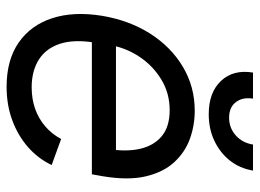

<svg xmlns="http://www.w3.org/2000/svg" viewBox="-122 -646 779 576"><g transform="rotate(90 268.0 -358.5)"><path d="M240.7 11.7Q160.6 11.7 108.4 -24.4Q56.2 -60.5 35.2 -124.8Q14.2 -189 27.8 -273.9Q41.5 -356.4 81.5 -419.2Q121.6 -481.9 181.2 -517.3Q240.7 -552.7 313 -552.7Q356.9 -552.7 397.2 -538.1Q437.5 -523.4 467.3 -491Q497.1 -458.5 509.5 -406Q522 -353.5 509.3 -277.3L503.4 -244.1H82.5L94.7 -316.4H470.7L427.2 -292Q436.5 -346.7 427 -388.4Q417.5 -430.2 388.9 -453.9Q360.4 -477.5 311 -477.5Q259.8 -477.5 218.5 -452.1Q177.2 -426.8 150.6 -386.5Q124 -346.2 116.2 -300.8L108.4 -252.9Q98.1 -190.9 111.8 -148.7Q125.5 -106.4 159.4 -85Q193.4 -63.5 242.7 -63.5Q276.9 -63.5 306.4 -73.7Q335.9 -84 359.1 -103.8Q382.3 -123.5 397.5 -151.9L475.6 -123.5Q456.1 -82.5 421.4 -52.2Q386.7 -22 340.8 -5.1Q294.9 11.7 240.7 11.7ZM323.2 -594.7Q257.8 -594.7 223.1 -631.6Q188.5 -668.5 198.2 -727.5H276.4Q271.5 -695.8 287.1 -675.8Q302.7 -655.8 333.5 -655.8Q364.3 -655.8 386.7 -675.8Q409.2 -695.8 414.1 -727.5H492.2Q485.8 -688 462.2 -658.2Q438.5 -628.4 402.8 -611.6Q367.2 -594.7 323.2 -594.7Z"/></g></svg>

Font: Inter Tight
Style: Italic
Weight: 400
Italic angle: -9.39999°
Designer: Rasmus Andersson
Foundry: rsms
Version: Version 3.002